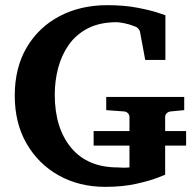

<svg xmlns="http://www.w3.org/2000/svg" viewBox="-20 -707 756 743"><path d="M387.2 16.1Q287.1 16.1 208 -27.8Q128.9 -71.8 83 -151.1Q37.1 -230.5 37.1 -336.9Q37.1 -445.3 83.5 -523.7Q129.9 -602.1 210.7 -644.5Q291.5 -687 395 -687Q460.4 -687 511.2 -677.2Q562 -667.5 591.1 -657.7Q620.1 -647.9 620.1 -647.9V-475.1H542L522 -583Q521.5 -588.4 515.9 -595.2Q510.3 -602.1 503.9 -604Q481 -613.3 460.7 -617.2Q440.4 -621.1 432.1 -621.1Q366.7 -621.1 320.8 -597.7Q274.9 -574.2 246.6 -534.2Q218.3 -494.1 205.1 -444.1Q191.9 -394 191.9 -340.8Q191.9 -211.9 255.1 -135.5Q318.4 -59.1 436 -59.1Q442.9 -59.1 452.9 -58.3Q462.9 -57.6 481 -59.1V-253.9Q481 -263.7 474.1 -269.8Q467.3 -275.9 458 -275.9L391.1 -280.8V-332H692.9V-280.8L642.1 -275.9Q632.8 -275.4 626 -269.5Q619.1 -263.7 619.1 -253.9V-30.8Q619.1 -30.8 589.1 -19Q559.1 -7.3 506.6 4.4Q454.1 16.1 387.2 16.1ZM342.3 -143.6V-199.7H700.2V-143.6Z"/></svg>

Font: Charis
Style: Bold
Weight: 700
Designer: Walt Agee, Miriam Martin, Annie Olsen, Victor Gaultney, Lorna Priest, Alan Ward, Bob Hallissy, Martin Hosken, Sharon Cor
Foundry: SIL Global
Version: Version 7.000